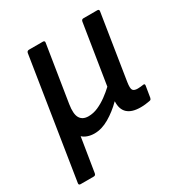

<svg xmlns="http://www.w3.org/2000/svg" viewBox="-160 -608 863 911"><g transform="rotate(-30 272.0 -152.5)"><path d="M20 185Q9 185 11 174L114 -479Q116 -490 127 -490H203Q214 -490 212 -479L163 -171Q155 -120 168.5 -97.5Q182 -75 214 -75Q241 -75 267 -86.5Q293 -98 317.5 -116Q342 -134 361 -152L413 -479Q415 -490 425 -490H501Q512 -490 510 -479L454 -124Q449 -91 455.5 -81.5Q462 -72 482 -72Q489 -72 498 -73Q507 -74 514 -75Q523 -76 521 -65L511 -4Q510 0 508 3Q506 6 499 7Q488 9 476 10.5Q464 12 450 12Q402 12 378.5 -9.5Q355 -31 357 -74H356Q320 -38 279 -14Q238 10 198 10Q178 10 161 4Q144 -2 134 -12L104 174Q102 185 92 185Z"/></g></svg>

Font: Sofia Sans SemiBold
Style: Italic
Weight: 600
Italic angle: -9°
Designer: Botio Nikoltchev, Ani Petrova
Foundry: lettersoup
Version: Version 4.100-B